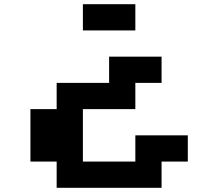

<svg xmlns="http://www.w3.org/2000/svg" viewBox="-20 -770 1040 915"><path d="M375 -750H625V-625H375ZM500 -500H750V-375H625V-250H375V0H625V-125H875V0H750V125H250V0H125V-250H250V-375H500Z"/></svg>

Font: Dogica
Style: Bold
Weight: 700
Monospace: yes
Designer: Roberto Mocci
Version: Version 001.000